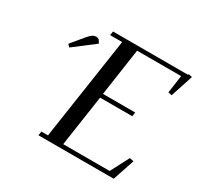

<svg xmlns="http://www.w3.org/2000/svg" viewBox="-151 -884 1090 1060"><g transform="rotate(30 393.5 -353.5)"><path d="M104 -520 168 -597.2Q183.6 -615.7 194.6 -623.3Q205.6 -630.9 219.2 -630.9Q224.6 -630.9 229.2 -629.2Q233.9 -627.4 235.8 -626L237.8 -624L250 -605L119.1 -504.9ZM213.9 0 217.8 -25.9H259.8L356.9 -676.8H279.8L284.2 -702.1H762.2L763.2 -707L787.1 -702.1L740.2 -559.1L716.8 -564L732.9 -676.8H452.1L408.2 -376H613.8L609.9 -350.1H404.8L356.9 -25.9H652.8L713.9 -143.1L740.2 -138.2L693.8 0Z"/></g></svg>

Font: Dehuti Alt
Style: Bold-Italic
Weight: 700
Version: Version 1.2